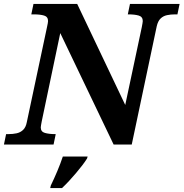

<svg xmlns="http://www.w3.org/2000/svg" viewBox="-43 -734 932 975"><path d="M-23 0 -12 -53H1Q22 -53 41 -57Q60 -61 74 -74Q88 -87 93 -113L195 -593Q198 -607 199.5 -615Q201 -623 201 -627Q201 -649 181 -655Q161 -661 129 -661H116L127 -714H349L593 -201L677 -596Q679 -607 680.5 -615Q682 -623 682 -627Q682 -649 661.5 -655Q641 -661 609 -661H606L617 -714H869L858 -661H845Q824 -661 805 -657Q786 -653 772.5 -640Q759 -627 753 -601L626 0H534L263 -566L169 -118Q167 -107 165.5 -99Q164 -91 164 -87Q164 -65 185 -59Q206 -53 237 -53H240L229 0ZM215 208Q232 173 248 135Q264 97 276 61H402L399 71Q389 87 374.5 106Q360 125 343 145Q326 165 308 184.5Q290 204 272 221H212Z"/></svg>

Font: Noto Serif
Style: Italic
Weight: 400
Italic angle: -12°
Designer: Monotype Design Team
Foundry: Monotype Imaging Inc.
Version: Version 2.013